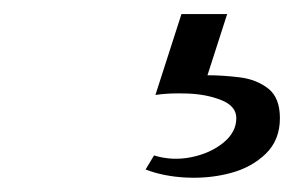

<svg xmlns="http://www.w3.org/2000/svg" viewBox="-20 -27 418 273"><path d="M187 214 199 194Q225 202 252 196.5Q279 191 297.5 176Q316 161 316 141Q316 124 295 115.5Q274 107 247 106Q220 105 201 108L238 -7H303L275 80Q297 80 321 83Q345 86 361.5 99Q378 112 378 141Q378 172 358 191.5Q338 211 308 219Q278 227 245.5 225.5Q213 224 187 214Z"/></svg>

Font: Wittgenstein-Italic Regular
Style: Italic
Weight: 400
Italic angle: -11°
Designer: Jörg Drees
Foundry: Jörg Drees
Version: Version 1.000; ttfautohint (v1.8.4.7-5d5b)